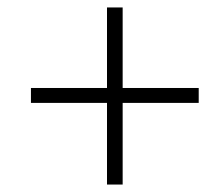

<svg xmlns="http://www.w3.org/2000/svg" viewBox="-20 -588 574 515"><path d="M267 -93V-568H309V-93ZM513 -312H63V-352H513Z"/></svg>

Font: Source Serif 4 Light
Style: Italic
Weight: 300
Italic angle: -12°
Designer: Frank Grießhammer
Foundry: Adobe Systems Incorporated
Version: Version 4.004;hotconv 1.0.116;makeotfexe 2.5.65601